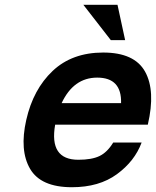

<svg xmlns="http://www.w3.org/2000/svg" viewBox="-20 -760 653 804"><path d="M387 -435Q288 -435 238 -328H487Q490 -435 387 -435ZM281 24Q151 24 106 -53Q61 -130 90 -258Q119 -386 200.5 -463Q282 -540 412 -540Q543 -540 587.5 -460Q632 -380 599 -238H211Q185 -91 308 -91Q364 -91 396.5 -106.5Q429 -122 454 -163H573Q544 -85 469.5 -30.5Q395 24 281 24ZM472 -740 504 -592H444L329 -740Z"/></svg>

Font: Miedinger
Style: Bold-Italic
Weight: 700
Italic angle: -13°
Version: Version 001.000